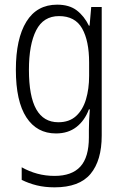

<svg xmlns="http://www.w3.org/2000/svg" viewBox="-20 -562 529 823"><path d="M225 -542Q277 -542 309 -517.5Q341 -493 361 -452H364L371 -532H416V19Q416 126 368 183.5Q320 241 214 241Q172 241 137.5 232.5Q103 224 73 209V155Q105 173 140 182.5Q175 192 214 192Q288 192 324.5 152Q361 112 361 27V-4Q361 -24 362 -46Q363 -68 365 -93H361Q343 -45 307.5 -17.5Q272 10 220 10Q138 10 93 -59Q48 -128 48 -263Q48 -396 93 -469Q138 -542 225 -542ZM233 -493Q166 -493 135 -432Q104 -371 104 -263Q104 -149 135.5 -93.5Q167 -38 230 -38Q277 -38 306 -64.5Q335 -91 348.5 -136Q362 -181 362 -237V-294Q362 -387 332 -440Q302 -493 233 -493Z"/></svg>

Font: Noto Sans Khmer UI Condensed Light
Style: Regular
Weight: 300
Width: 3
Designer: Danh Hong and the Monotype Design Team
Foundry: Monotype Imaging Inc.
Version: Version 2.002; ttfautohint (v1.8.4.7-5d5b)